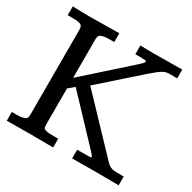

<svg xmlns="http://www.w3.org/2000/svg" viewBox="-142 -773 917 916"><g transform="rotate(30 316.0 -315.0)"><path d="M421.9 -553.2Q439.5 -569.3 439.5 -574.7Q439.5 -580.1 429.7 -580.8Q419.9 -581.5 403.8 -581.5H378.9V-629.9Q395 -628.9 416.3 -628.7Q437.5 -628.4 458.5 -628.4Q469.7 -628.4 480.5 -628.7Q491.2 -628.9 501 -628.9L609.4 -629.9V-581.5Q597.7 -581.5 588.6 -581.8Q579.6 -582 572.3 -582Q560.1 -582 551.3 -580.3Q542.5 -578.6 532.5 -573.2Q522.5 -567.9 509 -557.1Q495.6 -546.4 474.6 -528.3L267.1 -344.7L523.4 -75.7Q533.7 -64.5 542 -58.8Q550.3 -53.2 560.5 -51Q570.8 -48.8 585.2 -48.6Q599.6 -48.3 622.6 -48.3V0Q596.7 0 563.2 -0.5Q529.8 -1 493.2 -1Q476.1 -1 458.5 -0.7Q440.9 -0.5 424.3 -0.5Q407.7 -0.5 392.8 -0.2Q377.9 0 366.2 0V-48.3H418.9Q431.6 -48.3 437.5 -48.8Q443.4 -49.3 443.4 -52.7Q443.4 -55.7 439.7 -60.5Q436 -65.4 427.7 -74.2L210.4 -304.2L178.2 -277.3V-80.1Q178.2 -71.3 179 -65.2Q179.7 -59.1 185.3 -55.4Q190.9 -51.8 202.9 -50Q214.8 -48.3 237.3 -48.3H261.7V0Q235.8 0 203.1 -0.5Q170.4 -1 133.8 -1Q100.1 -1 65.7 -0.5Q31.2 0 6.3 0V-48.3H30.3Q52.2 -48.3 64.2 -51Q76.2 -53.7 81.8 -58.1Q87.4 -62.5 88.4 -68.6Q89.4 -74.7 89.4 -81.5V-544.9Q89.4 -555.2 88.1 -562Q86.9 -568.8 81.3 -573.2Q75.7 -577.6 63.7 -579.6Q51.8 -581.5 30.3 -581.5H6.3V-629.9Q31.2 -628.9 54.9 -628.4Q78.6 -627.9 102.1 -627.9Q109.4 -627.9 116.5 -628.2Q123.5 -628.4 130.9 -628.4Q132.8 -628.4 142.6 -628.4Q152.3 -628.4 166 -628.7Q179.7 -628.9 195.6 -629.2Q211.4 -629.4 225.6 -629.6Q239.7 -629.9 250 -629.9Q260.3 -629.9 262.7 -629.9V-581.5H237.3Q215.3 -581.5 203.4 -578.6Q191.4 -575.7 185.8 -571Q180.2 -566.4 179.2 -560.1Q178.2 -553.7 178.2 -546.4V-335.4Z"/></g></svg>

Font: Kameron
Style: Regular
Weight: 400
Version: Version 1.000